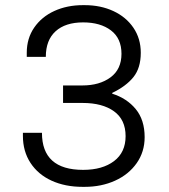

<svg xmlns="http://www.w3.org/2000/svg" viewBox="-20 -716 655 746"><path d="M527 -511Q527 -452 498.5 -416.5Q470 -381 416 -355V-352Q473 -334 507.5 -292Q542 -250 542 -183Q542 -126 511 -82Q480 -38 427 -14Q374 10 309 10H301Q233 10 180.5 -14Q128 -38 98.5 -83Q69 -128 69 -188V-200H143Q143 -56 303 -56Q378 -56 423 -90Q468 -124 468 -187Q468 -251 423 -283.5Q378 -316 301 -316H225V-384H300Q367 -384 409.5 -415.5Q452 -447 452 -507Q452 -567 411 -598Q370 -629 303 -629Q234 -629 196 -594.5Q158 -560 158 -495H84V-511Q84 -567 113 -609Q142 -651 191.5 -673.5Q241 -696 302 -696H309Q371 -696 420.5 -673Q470 -650 498.5 -608Q527 -566 527 -511Z"/></svg>

Font: Chivo Light
Style: Regular
Weight: 300
Designer: Hector Gatti
Foundry: Omnibus-Type
Version: Version 1.007